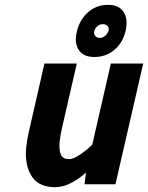

<svg xmlns="http://www.w3.org/2000/svg" viewBox="-20 -763 613 795"><path d="M294 -601Q294 -616 299 -636Q311 -683 345.5 -713Q380 -743 427 -743Q465 -743 484.5 -722.5Q504 -702 504 -668Q504 -651 500 -635Q488 -585 453 -556Q418 -527 371 -527Q333 -527 313.5 -547Q294 -567 294 -601ZM429 -635Q433 -647 425.5 -655Q418 -663 407 -663Q394 -663 384.5 -655.5Q375 -648 371 -636Q367 -625 373.5 -615.5Q380 -606 393 -606Q405 -606 415 -614.5Q425 -623 429 -635ZM87 -129Q87 -168 108 -255L164 -500H298L244 -265Q226 -190 226 -162Q226 -132 234.5 -118Q243 -104 267 -104Q283 -104 311 -122.5Q339 -141 362 -164L439 -500H573L458 0H330L336 -49Q313 -26 277.5 -7Q242 12 209 12Q145 12 116 -26.5Q87 -65 87 -129Z"/></svg>

Font: Cairo
Style: Bold Italic
Weight: 700
Italic angle: -13°
Designer: Mohamed Gaber, Accademia di Belle Arti di Urbino and others
Foundry: Kief Type Foundry, Accademia di Belle Arti di Urbino and others
Version: Version 3.011